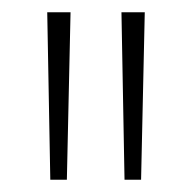

<svg xmlns="http://www.w3.org/2000/svg" viewBox="-20 -720 313 313"><path d="M62 -427 57 -700H95L89 -427ZM183 -427 178 -700H216L210 -427Z"/></svg>

Font: Georama ExtraLight
Style: Regular
Weight: 250
Version: Version 1.001